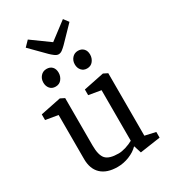

<svg xmlns="http://www.w3.org/2000/svg" viewBox="-216 -1000 989 1115"><g transform="rotate(-30 278.5 -442.5)"><path d="M237 9Q166 9 128 -26.5Q90 -62 90 -129V-424L7 -438V-476L144 -504L172 -490V-172Q172 -107 195 -81.5Q218 -56 281 -56Q302 -56 329.5 -64.5Q357 -73 378 -85V-424L296 -438V-476L433 -504L461 -490V-71L532 -55V-17L395 3L379 -47L377 -46Q354 -22 315.5 -6.5Q277 9 237 9ZM369 -575Q346 -575 332 -591Q318 -607 318 -631Q318 -656 333.5 -673.5Q349 -691 373 -691Q396 -691 410 -676.5Q424 -662 424 -637Q424 -613 409.5 -594Q395 -575 369 -575ZM158 -575Q134 -575 120.5 -591Q107 -607 107 -631Q107 -656 122.5 -673.5Q138 -691 162 -691Q186 -691 199.5 -676.5Q213 -662 213 -637Q213 -613 198.5 -594Q184 -575 158 -575ZM267 -729Q255 -729 241 -739.5Q227 -750 216 -761L120 -858L154 -893L274 -806L390 -894L415 -861L318 -761Q305 -748 292.5 -738.5Q280 -729 267 -729Z"/></g></svg>

Font: Faustina Light
Style: Regular
Weight: 400
Version: Version 1.200